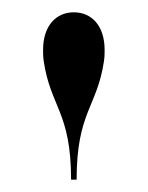

<svg xmlns="http://www.w3.org/2000/svg" viewBox="-20 -780 240 312"><path d="M149 -681C150 -688 150 -693 150 -699C150 -738 129 -760 100 -760C71 -760 50 -738 50 -699C50 -693 50 -688 51 -681C62 -606 95.5 -598 95.5 -488H104.5C104.5 -598 138 -606 149 -681Z"/></svg>

Font: Bodoni* 24
Style: Regular
Weight: 400
Version: Version 2.3